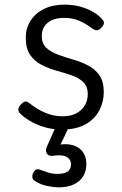

<svg xmlns="http://www.w3.org/2000/svg" viewBox="-20 -539 524 827"><path d="M246 19Q204 19 168 7.5Q132 -4 106 -20Q80 -36 65 -52Q58 -60 59 -69.5Q60 -79 71 -90Q80 -100 88 -101.5Q96 -103 106 -95Q140 -68 175.5 -53Q211 -38 249 -38Q282 -38 306 -49.5Q330 -61 344 -83Q358 -105 358 -133Q358 -167 338.5 -185.5Q319 -204 288.5 -214.5Q258 -225 224 -234.5Q190 -244 160 -259Q130 -274 110.5 -301.5Q91 -329 91 -377Q91 -417 111.5 -449.5Q132 -482 169.5 -500.5Q207 -519 257 -519Q296 -519 327.5 -510Q359 -501 382.5 -487Q406 -473 420 -456Q429 -447 427.5 -438Q426 -429 417 -420Q408 -410 399 -409Q390 -408 379 -415Q349 -438 320.5 -450Q292 -462 256 -462Q211 -462 185.5 -441Q160 -420 160 -384Q160 -351 179.5 -333Q199 -315 229 -304Q259 -293 293.5 -283Q328 -273 358.5 -257.5Q389 -242 408 -215Q427 -188 427 -142Q427 -101 408 -64Q389 -27 349 -4Q309 19 246 19ZM232 268Q215 268 185.5 262.5Q156 257 131 241Q121 235 119.5 225Q118 215 123 206Q129 194 136.5 191Q144 188 155 193Q168 198 187 204Q206 210 227 210Q258 210 272 199.5Q286 189 286 168Q286 149 268.5 137.5Q251 126 208 132Q198 133 192.5 131Q187 129 182 123Q178 116 178 109.5Q178 103 181 95L227 -9H285L230 106L207 92Q248 78 281 83.5Q314 89 333 111Q352 133 352 168Q352 198 338 220.5Q324 243 297.5 255.5Q271 268 232 268Z"/></svg>

Font: Playwrite BE WAL Light
Style: Regular
Weight: 300
Version: Version 1.002